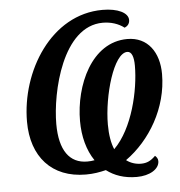

<svg xmlns="http://www.w3.org/2000/svg" viewBox="-54 -776 814 868"><g transform="rotate(-5 353.5 -342.0)"><path d="M532 41C591 41 635 14 635 -22C635 -34 628 -42 622 -47C601 -26 583 -17 556 -17C532 -17 508 -25 490 -39C601 -118 686 -259 686 -413C686 -511 636 -584 543 -584C380 -584 298 -394 298 -233C298 -163 315 -99 348 -51C337 -49 327 -48 315 -48C235 -48 190 -109 190 -229C190 -373 256 -667 439 -667C476 -667 510 -656 536 -636C550 -642 559 -653 559 -669C559 -702 512 -725 443 -725C209 -725 59 -479 59 -251C59 -92 149 10 304 10C339 10 366 5 395 -2C431 25 475 41 532 41ZM441 -93C429 -120 422 -160 422 -206C422 -337 476 -526 538 -526C558 -526 567 -501 567 -461C567 -350 528 -179 441 -93Z"/></g></svg>

Font: Noto Serif Condensed SemiBold
Style: Italic
Weight: 600
Width: 3
Italic angle: -12°
Designer: Monotype Design Team
Foundry: Monotype Imaging Inc.
Version: Version 2.014